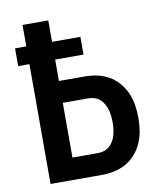

<svg xmlns="http://www.w3.org/2000/svg" viewBox="-82 -805 765 874"><g transform="rotate(-10 300.0 -367.5)"><path d="M81 0V-554H29V-636H81V-735H200V-636H331V-554H200V-455H318Q347 -455 376 -449Q405 -443 430.5 -428.5Q456 -414 475.5 -391Q495 -368 506.5 -341.5Q518 -315 522.5 -286Q527 -257 527 -227Q527 -198 522.5 -169Q518 -140 506.5 -113Q495 -86 475.5 -63.5Q456 -41 430.5 -26.5Q405 -12 376 -6Q347 0 318 0ZM200 -101H318Q333 -101 347 -105.5Q361 -110 372 -120Q383 -130 390 -142.5Q397 -155 401 -169.5Q405 -184 406.5 -198.5Q408 -213 408 -227Q408 -242 406.5 -256.5Q405 -271 401 -285Q397 -299 390 -312Q383 -325 372 -335Q361 -345 347 -349.5Q333 -354 318 -354H200Z"/></g></svg>

Font: Iosevka SS04 Extended
Style: Bold
Weight: 700
Width: 7
Monospace: yes
Designer: Belleve Invis
Foundry: Belleve Invis
Version: Version 19.0.0; ttfautohint (v1.8.4)